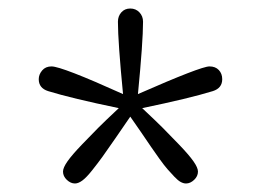

<svg xmlns="http://www.w3.org/2000/svg" viewBox="-20 -770 614 451"><path d="M472 -614Q486 -614 494 -605.5Q502 -597 502 -584Q502 -563 480 -556Q425 -539 314 -516Q347 -485 362 -470Q377 -455 400.5 -430.5Q424 -406 434.5 -391Q445 -376 445 -367Q445 -356 436 -347.5Q427 -339 417 -339Q411 -339 404.5 -342.5Q398 -346 389.5 -355Q381 -364 373.5 -372.5Q366 -381 354.5 -397Q343 -413 334.5 -425.5Q326 -438 311 -460Q296 -482 286 -496Q273 -477 252 -446.5Q231 -416 220.5 -401.5Q210 -387 196.5 -370Q183 -353 173.5 -346Q164 -339 156 -339Q146 -339 137 -347.5Q128 -356 128 -367Q128 -376 138.5 -391Q149 -406 172.5 -430.5Q196 -455 211 -470Q226 -485 259 -516Q148 -539 93 -556Q71 -563 71 -584Q71 -595 79 -604.5Q87 -614 101 -614Q125 -614 269 -549Q257 -672 257 -719Q257 -732 265 -741Q273 -750 286 -750Q299 -750 307.5 -741Q316 -732 316 -719Q316 -672 304 -549Q452 -614 472 -614Z"/></svg>

Font: Solway Light
Style: Regular
Weight: 300
Designer: Mariya V. Pigoulevskaya
Foundry: The Northern Block Ltd.
Version: Version 1.000;hotconv 1.0.109;makeotfexe 2.5.65596